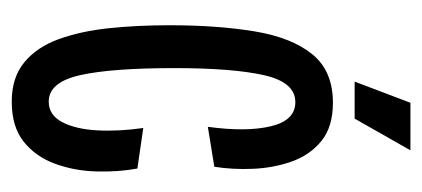

<svg xmlns="http://www.w3.org/2000/svg" viewBox="-216 -493 719 327"><g transform="rotate(90 143.5 -329.5)"><path d="M153 10Q112 10 86 -11.5Q60 -33 46.5 -70.5Q33 -108 28 -156Q23 -204 23 -258Q23 -341 33.5 -404Q44 -467 72.5 -502Q101 -537 155 -537Q196 -537 220 -517.5Q244 -498 255 -467Q266 -436 267.5 -401Q269 -366 264 -335L196 -324Q205 -390 195 -431.5Q185 -473 154 -473Q120 -473 108 -419.5Q96 -366 96 -267Q96 -160 108 -106.5Q120 -53 153 -53Q176 -53 188 -76Q200 -99 202 -135.5Q204 -172 198 -214L267 -204Q273 -172 272 -134.5Q271 -97 259 -64Q247 -31 221.5 -10.5Q196 10 153 10ZM182 -574H119L155 -669H236Z"/></g></svg>

Font: Bricolage Grotesque 48pt Condensed Light
Style: Regular
Weight: 300
Width: 3
Designer: Mathieu Triay
Foundry: Atelier Triay
Version: Version 1.000; ttfautohint (v1.8.4.7-5d5b);gftools[0.9.32]